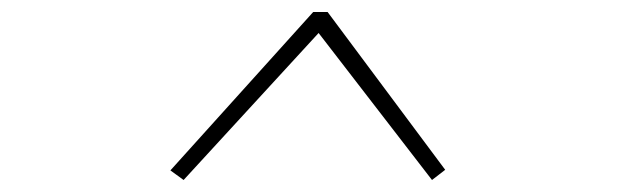

<svg xmlns="http://www.w3.org/2000/svg" viewBox="-20 -643 1040 320"><path d="M286 -343 264 -359 502 -623H526L722 -360L700 -343L511 -588Z"/></svg>

Font: Inconsolata UltraExpanded ExtraLight
Style: Regular
Weight: 200
Width: 9
Monospace: yes
Designer: Raph Levien, Cyreal, Brenton Simpson
Foundry: Raph Levien, Cyreal, Google
Version: Version 3.001; ttfautohint (v1.8.2.53-6de2)